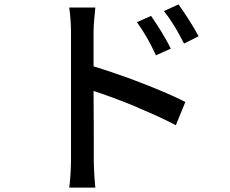

<svg xmlns="http://www.w3.org/2000/svg" viewBox="-20 -800 1040 868"><path d="M878 -636C854 -681 814 -743 787 -780L721 -750C758 -703 783 -660 812 -603L878 -636ZM404 -78V-101V-104V-118V-122V-130C404 -187 404 -277 403 -369V-389C455 -372 517 -349 579 -324L589 -320C595 -317 602 -314 608 -311L618 -307C619 -307 621 -306 623 -305L632 -301C684 -279 733 -256 775 -234L818 -339C762 -368 676 -404 588 -437L578 -441C517 -463 456 -484 403 -500V-656C403 -692 408 -733 411 -766H293C298 -733 301 -688 301 -656V-78C301 -40 298 13 293 48H411C407 12 404 -47 404 -78ZM752 -580C730 -627 690 -689 663 -728L599 -700C633 -652 659 -607 685 -550L752 -580Z"/></svg>

Font: Glow Sans SC Normal Medium
Style: Regular
Weight: 600
Designer: Ryoko NISHIZUKA (kana, bopomofo & ideographs); Paul D. Hunt (Latin, Greek & Cyrillic); Sandoll Communications, Soo-young
Version: Version 0.93